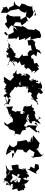

<svg xmlns="http://www.w3.org/2000/svg" viewBox="1561 -2428 967 4129"><g transform="rotate(90 2044.5 -363.5)"><path d="M664 0C690 -21 717 -42 744 -62L825 -52L862 -39L868 -46L818 -53L794 -39L813 -81L803 -217L830 -219L760 -279L844 -291L798 -427L845 -410L761 -539L839 -532L821 -593L795 -693L800 -742L757 -765L726 -759L659 -734L598 -639L626 -618L617 -545L614 -484L567 -422L535 -348L558 -349L547 -305L531 -165L457 -215L462 -319L526 -347L464 -432L422 -466L457 -492L334 -444L378 -515L321 -576L274 -606L306 -585L185 -620L305 -655L320 -620L230 -638L228 -592L178 -579L91 -570L126 -558L100 -458L80 -430L55 -348L128 -299L78 -215L5 -186L100 -172L143 -80L190 -62L123 -20L154 70L128 48L140 43L259 100L253 17L252 20L257 -30L204 -109L188 -206L172 -281L198 -310L219 -329L258 -421L220 -445L243 -447L338 -433L402 -323L330 -316L333 -269L330 -197L338 -192L320 -95L265 -15L288 -42L345 -10L449 -32L494 19L588 -51L610 -53L524 -119L568 -214L624 -248L601 -334L620 -398L686 -417L573 -392L581 -296L607 -240L620 -233L557 -172L625 -167L668 -180L707 -112L743 -18L687 34Z M1195 -319C1235 -301 1244 -241 1219 -265C1235 -249 1208 -190 1180 -161C1219 -193 1184 -225 1138 -208C1145 -226 1123 -222 1124 -206C1131 -205 1108 -164 1094 -186C1139 -182 1027 -162 1000 -99C1001 -100 969 -76 1019 -76C929 -124 925 -57 992 -136L893 -51C945 -79 1029 -48 1052 -51C1029 -19 1034 -17 996 -83C1001 -94 1049 -46 1092 -6C1126 -62 1108 -44 1177 -94C1124 -79 1152 -69 1132 -39C1210 -91 1173 -126 1165 -87C1163 -2 1183 -4 1182 -63C1200 -34 1219 -90 1140 -20C1239 -25 1214 -40 1222 -74C1226 1 1238 -57 1216 -61C1193 -40 1211 -107 1293 -91C1282 -120 1251 -85 1238 -94C1351 -60 1351 -88 1401 -31C1313 -72 1354 -76 1337 -72C1307 -37 1329 -98 1279 -107C1317 -119 1331 -127 1259 -178C1272 -177 1361 -140 1304 -144C1373 -212 1411 -187 1409 -193C1334 -148 1348 -170 1325 -146C1273 -201 1337 -252 1287 -251C1317 -220 1381 -283 1308 -265C1340 -251 1341 -296 1289 -295C1299 -313 1318 -298 1389 -349C1376 -309 1390 -320 1367 -411C1364 -449 1361 -403 1394 -404C1454 -405 1452 -423 1426 -465C1373 -410 1449 -445 1480 -434C1407 -483 1455 -507 1505 -560C1594 -550 1472 -606 1511 -578C1493 -646 1500 -658 1571 -594L1467 -718L1399 -678L1420 -727L1332 -674L1346 -616L1242 -594L1244 -476L1253 -503L1257 -563L1186 -545L1144 -600L1195 -664L1088 -682L1143 -771L1064 -732L1032 -658L936 -627L895 -634L908 -657L838 -586L847 -472L960 -492L952 -543L1065 -563V-515L1134 -471L1176 -489L1185 -362L1224 -388L1145 -362Z M2184 -19 2249 -96 2217 -67C2229 -72 2220 -50 2221 -74C2147 -74 2143 -125 2162 -96C2092 -98 2104 -126 2108 -53C2029 -103 2088 -109 2078 -121C1999 -60 2002 -92 1919 -140C1900 -148 1933 -181 1928 -116C1932 -109 1897 -175 1984 -107C1874 -192 1867 -183 1834 -211C1837 -171 1841 -183 1847 -191C1853 -226 1848 -235 1876 -221C1807 -280 1865 -291 1830 -304C1833 -322 1752 -278 1816 -327C1772 -259 1819 -287 1725 -314C1773 -314 1806 -345 1852 -289C1859 -379 1806 -401 1834 -396C1853 -332 1846 -346 1839 -444C1893 -464 1899 -419 1868 -489C1866 -442 1834 -480 1804 -488C1799 -485 1898 -423 1837 -474C1865 -479 1902 -532 1797 -609C1787 -596 1872 -579 1838 -573C1840 -560 1807 -547 1849 -498C1900 -471 1854 -466 1942 -539C1873 -481 1891 -478 1979 -480C1935 -537 1982 -554 1999 -567C2029 -535 2037 -546 2122 -610C2131 -546 2028 -585 2075 -577L2110 -551L2133 -615L2218 -708C2226 -672 2252 -658 2148 -695C2179 -676 2138 -659 2157 -642C2166 -676 2128 -682 2111 -621C2177 -604 2105 -678 2111 -591C2148 -638 2089 -689 2117 -700C2015 -635 2049 -693 2002 -685C1995 -726 1942 -674 2004 -764C1999 -786 1969 -772 1974 -810C1935 -793 1942 -771 1902 -761C1877 -712 1900 -685 1914 -717C1844 -700 1908 -694 1883 -781C1779 -796 1813 -759 1737 -750C1790 -720 1784 -709 1798 -727C1758 -726 1777 -633 1724 -654C1751 -653 1758 -717 1717 -698C1695 -681 1753 -677 1694 -646C1713 -618 1657 -528 1726 -564C1726 -564 1739 -513 1731 -564C1704 -520 1688 -553 1667 -611C1722 -553 1757 -572 1707 -530C1711 -521 1670 -485 1677 -525C1689 -467 1649 -540 1656 -511C1598 -575 1639 -490 1639 -526C1593 -519 1599 -527 1559 -438C1616 -423 1595 -422 1601 -457C1634 -381 1544 -394 1556 -391C1590 -436 1556 -385 1587 -418C1575 -391 1615 -384 1613 -318C1592 -381 1570 -344 1555 -301C1617 -236 1539 -214 1485 -248C1545 -168 1549 -235 1558 -161C1580 -172 1614 -164 1628 -135C1590 -178 1628 -204 1675 -138C1638 -152 1719 -129 1715 -89C1658 -111 1724 -73 1727 -111C1723 -102 1663 -9 1628 35C1741 49 1690 2 1730 43C1823 -29 1831 -37 1763 -56C1847 23 1843 -9 1865 -8C1844 -32 1798 49 1882 -16C1809 -36 1891 18 1886 30C1886 44 1918 26 1907 -38C1909 33 1987 4 1980 -46C1980 -46 2006 32 2050 47C2029 63 2059 26 2071 8C2070 -30 2080 16 2046 -24C2131 -77 2088 -40 2125 -61C2144 -30 2130 -75 2158 -51C2234 -1 2202 12 2262 27C2199 28 2228 15 2186 -22C2226 -14 2245 -31 2201 -47C2179 -22 2170 -13 2058 12L2192 -43Z M2826 -704 2761 -643 2669 -681 2639 -621 2597 -671C2592 -671 2639 -688 2639 -756C2560 -680 2593 -740 2573 -695C2481 -746 2481 -697 2497 -702C2487 -717 2526 -768 2520 -764C2557 -676 2559 -672 2543 -659C2482 -617 2498 -663 2425 -600C2496 -589 2487 -668 2403 -603C2465 -635 2436 -656 2364 -622C2354 -571 2385 -590 2314 -614C2295 -588 2290 -533 2236 -576C2247 -597 2230 -516 2214 -554C2292 -559 2244 -472 2277 -461C2269 -420 2232 -476 2258 -438C2283 -352 2290 -407 2368 -363C2364 -378 2367 -416 2425 -374C2375 -365 2400 -397 2376 -426C2413 -420 2365 -426 2359 -443C2361 -430 2446 -384 2382 -401C2467 -390 2433 -280 2374 -328L2369 -234L2392 -230L2347 -127L2268 -161L2279 -33L2271 -8L2324 -41L2454 -81L2462 -63L2425 -124L2480 -89L2481 -119L2546 -160L2648 -147L2685 -183C2691 -198 2562 -212 2610 -186L2609 -122L2661 -40L2603 34L2663 18L2710 -56L2758 -83L2800 -200L2906 -198L2852 -212L2877 -317L2886 -307L2783 -363L2775 -434L2726 -429L2711 -513C2749 -564 2788 -614 2827 -664L2791 -711L2831 -732ZM2666 -389C2663 -401 2617 -426 2673 -387C2646 -462 2541 -434 2529 -490C2505 -439 2538 -503 2564 -444C2547 -465 2573 -402 2610 -480C2536 -449 2548 -438 2542 -446C2523 -450 2494 -450 2434 -478C2467 -472 2405 -487 2403 -479C2415 -434 2429 -493 2475 -510C2456 -469 2450 -475 2560 -516C2524 -465 2548 -494 2530 -458C2605 -546 2619 -487 2636 -566C2562 -572 2569 -543 2601 -592C2623 -615 2600 -556 2578 -613C2578 -649 2647 -674 2683 -693L2681 -669L2676 -563L2673 -480L2708 -453L2698 -412L2667 -395L2669 -292L2670 -369Z M2932 -563 3005 -530 3028 -549 3024 -493 3051 -490 2989 -445 3017 -314V-258L3099 -241L3151 -169L3147 -204L3146 -174L3128 -119L3067 -69L3087 -92L3194 -32L3245 -20L3313 -7L3235 -126L3219 -74L3216 -181L3281 -193L3276 -136L3388 -148L3263 -197L3289 -200L3195 -250L3202 -376L3236 -389L3264 -443L3189 -512L3256 -623L3348 -599L3344 -540L3374 -600L3361 -622L3349 -755L3294 -827L3314 -773L3279 -740L3191 -675L3209 -639L3154 -707L3032 -733L3072 -736L3032 -709L2889 -593L3040 -569L2911 -575Z M3695 -314C3763 -263 3722 -279 3736 -308C3767 -282 3814 -253 3807 -274C3776 -294 3788 -308 3798 -266C3821 -343 3791 -329 3832 -325C3847 -309 3887 -328 3909 -274C3848 -247 3868 -251 3844 -251C3930 -219 3915 -242 3859 -151C3868 -159 3879 -113 3918 -184C3884 -135 3834 -218 3901 -182C3807 -239 3858 -178 3841 -237C3785 -265 3853 -190 3873 -238C3826 -172 3904 -101 3915 -133C3859 -66 3889 -111 3801 -154C3841 -117 3769 -163 3791 -156C3729 -118 3781 -135 3719 -139L3781 -257L3739 -251L3721 -281L3716 -317L3759 -439L3682 -390L3678 -281ZM3535 0 3647 -23 3677 -10 3773 -26 3650 -101C3762 -73 3778 9 3781 4C3762 -40 3813 -15 3836 62C3813 10 3861 46 3880 7C3862 64 3924 39 3905 24C3867 63 3865 -36 3891 46C3847 -16 3872 -44 3958 -9C3981 -24 3922 -27 3977 -86C3973 -47 3968 -108 3945 -68C3954 -57 3978 -96 3867 1C3876 -63 3921 -44 3975 -109C3893 -123 3966 -153 3937 -181C3933 -162 3924 -147 3926 -169C4022 -136 4031 -114 3969 -171C4032 -156 4074 -116 4034 -141C4095 -151 4035 -160 4038 -267C4052 -225 4079 -271 4056 -261C4128 -261 4058 -359 4058 -335C4097 -343 4068 -377 4030 -351C4068 -357 4099 -417 4031 -395C4023 -406 4038 -441 4001 -419C4020 -422 3926 -400 3904 -398C3909 -394 3975 -375 3946 -363C3913 -438 3957 -432 3851 -507C3873 -437 3818 -364 3811 -379C3810 -449 3760 -410 3848 -459C3822 -410 3811 -505 3749 -455C3759 -422 3794 -447 3779 -502C3721 -507 3743 -473 3697 -441C3738 -504 3694 -473 3597 -415L3634 -503L3676 -578L3721 -673L3676 -652L3608 -720L3522 -709L3504 -637L3605 -620L3561 -541L3620 -514L3614 -464L3604 -365L3576 -318L3629 -398L3606 -284L3528 -276L3519 -240L3539 -122L3552 -127L3640 -154L3646 -85L3599 -36L3546 -15Z"/></g></svg>

Font: Hussar Lance
Style: ExBd
Weight: 700
Foundry: Cannot Into Space Fonts, PlusOne Fonts
Version: Version 2.270